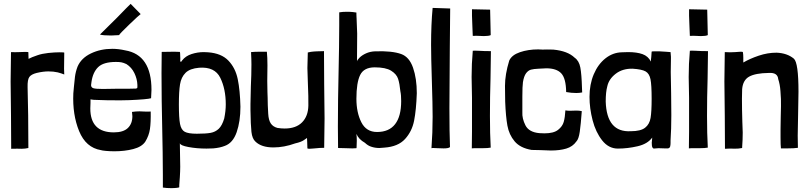

<svg xmlns="http://www.w3.org/2000/svg" viewBox="-20 -768 4189 995"><path d="M111 -499Q91 -499 79 -498Q70 -498 58.5 -497.5Q47 -497 37 -498Q35 -394 35 -346Q35 -287 37 -169L38 3Q54 2 69.5 2.5Q85 3 92 3Q110 3 127 -1V-5Q127 -179 123 -316Q122 -355 132 -369Q142 -383 170 -390Q204 -398 231 -398Q257 -398 279 -393Q298 -388 313 -382Q312 -392 312 -412L313 -495Q313 -497 289 -497Q263 -497 230.5 -493.5Q198 -490 175 -482Q160 -477 147.5 -472Q135 -467 128 -463Q128 -472 127.5 -478.5Q127 -485 127 -497Q127 -499 111 -499Z M556 -584Q513 -584 498 -589Q511 -601 586 -676Q646 -738 657 -748L709 -695Q701 -690 651 -642Q601 -594 597 -586Q571 -584 556 -584ZM486 -250Q524 -248 603 -248Q640 -248 651 -249Q744 -253 763 -259Q765 -287 765 -302Q765 -484 629 -507Q594 -515 562 -515Q501 -515 451 -491Q401 -467 382 -423Q372 -397 368.5 -370Q365 -343 363 -317.5Q361 -292 360 -284Q355 -174 390 -88.5Q425 -3 503 10Q508 12 528.5 14Q549 16 573 16Q626 16 670.5 4.5Q715 -7 733 -34Q752 -65 757 -99Q762 -133 761 -190Q750 -189 741.5 -189.5Q733 -190 727 -190Q719 -191 703 -191Q685 -191 664 -188Q666 -172 666 -166Q666 -127 642.5 -104.5Q619 -82 570 -82Q448 -82 448 -206L449 -235V-253Q461 -250 486 -250ZM692 -317Q692 -313 690.5 -311.5Q689 -310 684 -309Q672 -308 576 -308Q550 -307 513 -307Q475 -307 463.5 -311Q452 -315 452 -327Q452 -331 454 -343Q461 -393 488.5 -420Q516 -447 581 -447Q598 -447 609 -445Q620 -443 635 -436Q662 -419 676.5 -389Q691 -359 692 -328Z M912 150Q914 118 914 96L912 -26Q914 -14 957 -6Q1000 2 1050 2Q1074 2 1085 1Q1120 -2 1145 -12Q1187 -27 1206.5 -83Q1226 -139 1226 -215Q1224 -300 1212 -358Q1200 -416 1163.5 -454Q1127 -492 1058 -497Q1052 -498 1036 -498Q1004 -498 973 -488Q942 -478 924 -455Q920 -448 917.5 -447.5Q915 -447 914 -452Q915 -461 914.5 -466Q914 -471 914 -475Q914 -483 913.5 -490.5Q913 -498 912 -499Q903 -500 883 -500L818 -499Q817 -463 817 -389Q817 -309 818 -245.5Q819 -182 820 -138Q824 44 824 138V204Q844 207 867 207Q883 207 896 205.5Q909 204 909 202V191ZM907 -227Q907 -294 913 -331Q919 -368 941.5 -390.5Q964 -413 1012 -417Q1093 -423 1121.5 -365Q1150 -307 1150 -227Q1150 -193 1142 -154Q1131 -117 1113.5 -100.5Q1096 -84 1071.5 -79.5Q1047 -75 1000 -75Q956 -75 937.5 -85Q919 -95 913 -125.5Q907 -156 907 -227Z M1583 3Q1591 3 1598.5 2Q1606 1 1611 1Q1638 -2 1660 -2Q1662 -106 1662 -154Q1662 -213 1660 -331L1659 -503Q1644 -502 1623 -502Q1620 -502 1605.5 -501Q1591 -500 1575 -496V-492Q1573 -442 1573 -415Q1573 -400 1575 -352Q1579 -257 1578 -221Q1577 -166 1545.5 -134Q1514 -102 1455 -102Q1438 -102 1418 -105Q1395 -111 1383.5 -128Q1372 -145 1370 -178Q1367 -226 1367 -262L1366 -290Q1365 -308 1365 -348L1366 -429Q1366 -470 1363 -500H1330Q1299 -500 1281 -498Q1283 -460 1283 -434Q1283 -380 1280 -320Q1278 -260 1278 -229V-198Q1279 -120 1283 -84.5Q1287 -49 1304 -34Q1335 -4 1397 -4Q1452 -4 1510 -25Q1541 -32 1555 -42Q1569 -52 1571 -53Q1572 -44 1572 -31.5Q1572 -19 1573 0Q1573 3 1583 3Z M1827 -703Q1823 -704 1809 -705.5Q1795 -707 1777 -707Q1755 -707 1738 -704V-638Q1738 -544 1734 -362Q1733 -318 1732 -254.5Q1731 -191 1731 -111Q1731 -37 1732 -1L1772 0Q1784 1 1806 1Q1821 1 1827 0Q1828 -1 1828 -7L1829 -39Q1829 -60 1827 -74Q1839 -46 1871 -28Q1887 -13 1903 -8Q1923 -1 1946 -1Q1956 -1 1972 -3Q2043 -8 2079 -47.5Q2115 -87 2126 -142.5Q2137 -198 2140 -285Q2140 -361 2120.5 -417Q2101 -473 2059 -488Q2012 -505 1924 -502Q1898 -501 1877 -491.5Q1856 -482 1843.5 -469.5Q1831 -457 1830 -450L1831 -594L1829 -645Q1829 -665 1828 -672Q1828 -675 1827.5 -680.5Q1827 -686 1827 -695ZM1934 -84Q1878 -84 1852.5 -134.5Q1827 -185 1827 -256Q1827 -340 1846.5 -379.5Q1866 -419 1922 -419Q1979 -419 2007 -401.5Q2035 -384 2043 -359.5Q2051 -335 2055 -294Q2059 -277 2059 -244Q2059 -165 2027.5 -124.5Q1996 -84 1934 -84Z M2214 -536Q2214 -473 2218 -349Q2222 -225 2222 -163Q2222 -81 2216 0Q2218 -1 2226 -1Q2239 -1 2248 0L2279 1Q2306 1 2312 -6Q2309 -81 2309 -207Q2309 -321 2311 -521Q2313 -683 2313 -724L2222 -727Q2214 -642 2214 -536Z M2428 -631Q2430 -597 2430 -582Q2441 -583 2449 -582.5Q2457 -582 2463 -582Q2471 -581 2487 -581Q2513 -581 2523 -586L2520 -718Q2488 -718 2426 -720Q2425 -697 2428 -631ZM2430 -504Q2424 -438 2424 -369Q2424 -331 2426 -261V-177V-87Q2426 -28 2425 1Q2429 0 2447 0Q2453 0 2481 0Q2509 0 2523 -3Q2519 -75 2519 -167Q2519 -265 2522 -361Q2524 -455 2524 -500V-503Q2488 -503 2458 -505Q2437 -506 2430 -505Z M2802 -77Q2785 -77 2775 -78Q2721 -83 2703 -118.5Q2685 -154 2687 -187V-267Q2687 -321 2690 -342Q2695 -373 2706 -388Q2717 -403 2731.5 -407Q2746 -411 2772 -412Q2800 -414 2811 -414Q2864 -414 2888.5 -388Q2913 -362 2914 -291Q2941 -286 2967 -286Q2982 -286 2997 -289L2996 -313Q2994 -383 2987.5 -418Q2981 -453 2958 -469Q2922 -504 2847 -511Q2828 -512 2814.5 -511.5Q2801 -511 2792 -511Q2777 -511 2769 -512Q2717 -512 2674.5 -497.5Q2632 -483 2619 -454Q2597 -382 2597 -323Q2598 -297 2598 -241Q2601 -164 2609.5 -117Q2618 -70 2647 -35.5Q2676 -1 2735 9L2781 10Q2817 12 2835 12Q2881 12 2914.5 2Q2948 -8 2967 -35Q2979 -47 2984.5 -85Q2990 -123 2995 -192Q2983 -195 2967 -195L2932 -194Q2922 -194 2910 -196Q2908 -160 2901.5 -136.5Q2895 -113 2872 -95Q2849 -77 2802 -77Z M3357 -500Q3357 -492 3355 -472Q3353 -458 3353 -449Q3339 -477 3309.5 -487.5Q3280 -498 3235 -498L3203 -497Q3156 -496 3117.5 -465.5Q3079 -435 3057 -383Q3035 -331 3035 -266Q3035 -207 3051 -145Q3067 -83 3100.5 -40.5Q3134 2 3182 2Q3232 2 3284 -10Q3336 -22 3360 -55Q3360 -48 3358.5 -38Q3357 -28 3358 -20Q3358 -1 3368 2Q3373 2 3379 1Q3385 0 3393 0L3425 1H3442Q3451 -1 3453 -9Q3455 -17 3455 -27Q3455 -37 3455 -40Q3459 -99 3459 -171L3458 -283Q3456 -357 3456 -395Q3456 -441 3457 -464V-474Q3457 -482 3455 -498L3429 -500Q3393 -503 3370 -502Q3357 -502 3357 -500ZM3357 -256Q3357 -190 3351.5 -157Q3346 -124 3323 -106Q3300 -88 3249 -88Q3124 -81 3119 -242Q3119 -291 3127 -320Q3135 -358 3170.5 -385.5Q3206 -413 3258 -412Q3306 -409 3325.5 -398Q3345 -387 3351 -357.5Q3357 -328 3357 -256Z M3553 -631Q3555 -597 3555 -582Q3566 -583 3574 -582.5Q3582 -582 3588 -582Q3596 -581 3612 -581Q3638 -581 3648 -586L3645 -718Q3613 -718 3551 -720Q3550 -697 3553 -631ZM3555 -504Q3549 -438 3549 -369Q3549 -331 3551 -261V-177V-87Q3551 -28 3550 1Q3554 0 3572 0Q3578 0 3606 0Q3634 0 3648 -3Q3644 -75 3644 -167Q3644 -265 3647 -361Q3649 -455 3649 -500V-503Q3613 -503 3583 -505Q3562 -506 3555 -505Z M3820 -500Q3812 -500 3804 -499Q3796 -498 3790 -498Q3780 -497 3764 -497Q3748 -497 3736 -498Q3734 -394 3734 -346Q3734 -287 3736 -169L3737 3Q3746 2 3762 2Q3770 2 3788.5 2.5Q3807 3 3826 -1V-5Q3829 -44 3829 -81Q3829 -99 3827 -137Q3825 -201 3825 -257Q3825 -293 3826 -306Q3830 -353 3862.5 -371Q3895 -389 3964 -390Q4010 -393 4013 -358Q4022 -331 4024.5 -296Q4027 -261 4027 -255Q4028 -227 4026 -162L4025 -98V-55Q4025 -15 4027 1H4060Q4096 1 4115 -2Q4114 -21 4114 -65Q4114 -99 4116 -175Q4118 -255 4118 -293Q4118 -443 4094 -464Q4059 -493 4004 -495Q3958 -495 3912 -479.5Q3866 -464 3832 -444V-469Q3832 -486 3830 -497Q3830 -500 3820 -500Z"/></svg>

Font: Londrina Solid Light
Style: Regular
Weight: 300
Designer: Marcelo Magalhaes
Foundry: Marcelo Magalhães
Version: Version 1.002